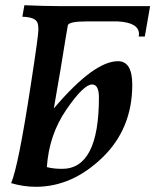

<svg xmlns="http://www.w3.org/2000/svg" viewBox="-20 -717 612 742"><path d="M220.2 -64.5Q362.3 -64.5 362.3 -340.3Q362.3 -390.6 335.9 -390.6Q303.2 -390.6 236.3 -293.2Q169.4 -195.8 161.1 -71.3Q185.5 -64.5 220.2 -64.5ZM118.7 4.9Q70.8 4.9 22.9 -9.3Q50.8 -73.2 99.1 -389.6Q128.4 -579.1 128.4 -602.5Q128.4 -618.7 125 -628.4Q117.2 -650.9 66.4 -652.3L74.2 -696.8Q155.8 -693.4 205.1 -693.4H560.1L539.6 -575.7H516.1L517.1 -585.4Q517.1 -629.9 434.6 -634.3H317.4Q247.1 -634.3 242.2 -619.6L233.4 -567.9Q217.3 -464.8 188 -297.9Q342.8 -480.5 436 -480.5Q491.2 -480.5 491.2 -389.6Q491.2 -218.8 374.5 -106.9Q257.8 4.9 118.7 4.9Z"/></svg>

Font: Kelvinch
Style: Bold Italic
Weight: 700
Italic angle: -10°
Designer: Paul James Miller
Foundry: High-Logic / Made with FontCreator
Version: Version 3.30 September 23, 2016